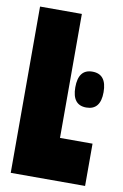

<svg xmlns="http://www.w3.org/2000/svg" viewBox="-81 -748 508 796"><g transform="rotate(10 172.5 -350.0)"><path d="M22 0V-700H198V-178H335V0ZM224 -396Q224 -472 283 -472Q343 -472 343 -396Q343 -321 283 -321Q224 -321 224 -396Z"/></g></svg>

Font: Georama ExtraCondensed Black
Style: Regular
Weight: 900
Width: 2
Designer: Jean-Baptiste Levee
Foundry: Production Type
Version: Version 1.000